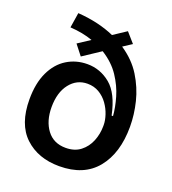

<svg xmlns="http://www.w3.org/2000/svg" viewBox="-131 -796 813 909"><g transform="rotate(20 275.5 -342.0)"><path d="M270 14Q163 14 96.5 -48.5Q30 -111 30 -236Q30 -317 56.5 -373Q83 -429 129 -457.5Q175 -486 232 -486Q297 -486 348.5 -443.5Q400 -401 422 -296H429Q426 -338 411.5 -388Q397 -438 365.5 -485.5Q334 -533 278 -568L189 -509L149 -560L210 -600Q185 -609 156.5 -614.5Q128 -620 96 -622L108 -698Q163 -694 209 -683Q255 -672 293 -655L358 -698L401 -649L357 -620Q420 -578 455.5 -520.5Q491 -463 506.5 -400Q522 -337 522 -276Q522 -143 458 -64.5Q394 14 270 14ZM269 -78Q314 -78 343.5 -101Q373 -124 387.5 -160Q402 -196 402 -235V-242Q402 -264 393 -291.5Q384 -319 366.5 -343.5Q349 -368 323 -383.5Q297 -399 264 -399Q210 -399 175.5 -355Q141 -311 141 -237Q141 -167 174.5 -122.5Q208 -78 269 -78Z"/></g></svg>

Font: Bricolage Grotesque 48pt Medium
Style: Regular
Weight: 500
Designer: Mathieu Triay
Foundry: Atelier Triay
Version: Version 1.000; ttfautohint (v1.8.4.7-5d5b);gftools[0.9.32]